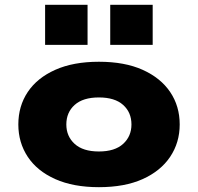

<svg xmlns="http://www.w3.org/2000/svg" viewBox="-20 -765 820 796"><path d="M390 11Q284 11 209 -22.5Q134 -56 95 -115Q56 -174 56 -249Q56 -325 95 -383.5Q134 -442 209 -475.5Q284 -509 390 -509Q497 -509 571.5 -475.5Q646 -442 685.5 -383.5Q725 -325 725 -249Q725 -174 685.5 -115Q646 -56 571.5 -22.5Q497 11 390 11ZM390 -137Q456 -137 490.5 -168.5Q525 -200 525 -249Q525 -299 490.5 -330Q456 -361 390 -361Q324 -361 289.5 -330Q255 -299 255 -249Q255 -200 289.5 -168.5Q324 -137 390 -137ZM437 -579V-745H613V-579ZM167 -579V-745H343V-579Z"/></svg>

Font: Nunito Sans 10pt Expanded Black
Style: Regular
Weight: 900
Width: 7
Designer: Vernon Adams
Foundry: Vernon Adams
Version: Version 3.101;gftools[0.9.27]